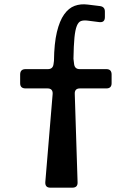

<svg xmlns="http://www.w3.org/2000/svg" viewBox="-20 -866 608 886"><path d="M441 -838Q464 -835 464 -813V-787Q464 -761 438 -764L383 -771Q366 -773 354 -769Q342 -765 334.5 -746.5Q327 -728 323.5 -692Q320 -656 319 -595L322 -570Q325 -547 348 -547H471Q495 -547 495 -522V-482Q495 -458 471 -458H349Q324 -458 325 -433L338 -25Q339 0 314 0H212Q188 0 189 -25L223 -433Q224 -458 199 -458H98Q73 -458 73 -482V-522Q73 -547 98 -547H201Q224 -547 227 -570L229 -585Q230 -666 242.5 -718Q255 -770 276 -799.5Q297 -829 324.5 -839Q352 -849 384 -845Z"/></svg>

Font: OpenDyslexic 3
Style: Regular
Weight: 400
Designer: Abelardo Gonzalez
Version: Version 1.000;PS 001.001;hotconv 1.0.56